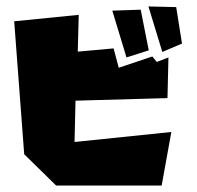

<svg xmlns="http://www.w3.org/2000/svg" viewBox="-20 -600 609 595"><path d="M440 -580 483 -439 544 -465 526 -578ZM328 -567 372 -422 441 -444 416 -570ZM499 -296 214 -288 211 -160 511 -191 481 -25H154L55 -122L24 -534L224 -554L221 -440L332 -450L348 -390L452 -425L466 -408L502 -422Z"/></svg>

Font: Super Mario
Style: Regular
Weight: 400
Version: Version 1.0